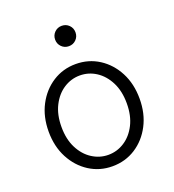

<svg xmlns="http://www.w3.org/2000/svg" viewBox="-132 -815 841 926"><g transform="rotate(-20 289.0 -351.5)"><path d="M55.2 -253.9Q55.2 -330.1 86.2 -389.2Q117.2 -448.2 170.2 -482.2Q223.1 -516.1 288.6 -516.1Q354.5 -516.1 407.5 -482.2Q460.4 -448.2 491.2 -389.2Q522 -330.1 522 -253.9Q522 -177.7 491.2 -118.7Q460.4 -59.6 407.5 -25.6Q354.5 8.3 288.6 8.3Q223.1 8.3 170.2 -25.6Q117.2 -59.6 86.2 -118.7Q55.2 -177.7 55.2 -253.9ZM121.1 -253.9Q121.1 -190.9 144.3 -145.3Q167.5 -99.6 205.8 -75Q244.1 -50.3 288.6 -50.3Q333.5 -50.3 371.6 -75Q409.7 -99.6 432.9 -145.3Q456.1 -190.9 456.1 -253.9Q456.1 -316.9 432.9 -362.5Q409.7 -408.2 371.6 -432.9Q333.5 -457.5 288.6 -457.5Q244.1 -457.5 205.8 -432.9Q167.5 -408.2 144.3 -362.5Q121.1 -316.9 121.1 -253.9ZM236.3 -660.2Q236.3 -682.1 251.5 -697.3Q266.6 -712.4 288.6 -712.4Q310.5 -712.4 325.7 -697.3Q340.8 -682.1 340.8 -660.2Q340.8 -638.2 325.7 -623Q310.5 -607.9 288.6 -607.9Q266.6 -607.9 251.5 -623Q236.3 -638.2 236.3 -660.2Z"/></g></svg>

Font: Giphurs Light
Style: Regular
Weight: 300
Version: Version 0.920; ttfautohint (v1.8.4.7-5d5b)